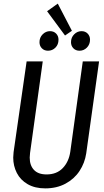

<svg xmlns="http://www.w3.org/2000/svg" viewBox="-20 -1028 574 1060"><path d="M456 -181Q448 -128 419 -84Q390 -40 341.5 -14Q293 12 230 12Q173 12 133 -11Q93 -34 73 -73Q53 -112 53 -158Q53 -168 55 -188L127 -689H216L146 -184Q144 -166 144 -158Q144 -115 167.5 -90Q191 -65 237 -65Q293 -65 326.5 -100Q360 -135 368 -190L437 -689H527ZM299 -1008 377 -858 339 -832 240 -966ZM198 -795Q198 -821 215.5 -838.5Q233 -856 256 -856Q277 -856 290 -842.5Q303 -829 303 -809Q303 -782 286 -765Q269 -748 245 -748Q224 -748 211 -761.5Q198 -775 198 -795ZM372 -795Q372 -821 389.5 -838.5Q407 -856 430 -856Q451 -856 464 -842.5Q477 -829 477 -809Q477 -783 460 -765.5Q443 -748 419 -748Q398 -748 385 -761.5Q372 -775 372 -795Z"/></svg>

Font: Fira Sans Extra Condensed
Style: Italic
Weight: 400
Width: 3
Italic angle: -8°
Designer: Carrois Corporate & Edenspiekermann AG
Foundry: Carrois Corporate GbR & Edenspiekermann AG
Version: Version 4.203